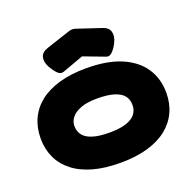

<svg xmlns="http://www.w3.org/2000/svg" viewBox="-131 -860 1012 1009"><g transform="rotate(-20 375.5 -355.0)"><path d="M376 18Q289 18 223.5 -0.5Q158 -19 113.5 -54Q69 -89 46.5 -137.5Q24 -186 24 -245Q24 -305 46.5 -354Q69 -403 113 -438Q157 -473 222.5 -492Q288 -511 375 -511Q491 -511 569 -478Q647 -445 687 -385.5Q727 -326 727 -246Q727 -187 704.5 -138.5Q682 -90 638 -55Q594 -20 528.5 -1Q463 18 376 18ZM375 -151Q432 -151 468 -162.5Q504 -174 521 -195.5Q538 -217 538 -247Q538 -278 521 -299Q504 -320 467.5 -331Q431 -342 374 -342Q318 -342 282.5 -328.5Q247 -315 230 -293.5Q213 -272 213 -246Q213 -216 230 -194.5Q247 -173 283 -162Q319 -151 375 -151ZM376 -728Q384 -728 390.5 -726Q397 -724 400 -723L529 -680Q561 -670 568 -644Q575 -618 559 -586Q546 -559 529 -542Q512 -525 495 -532L376 -577L258 -534Q239 -527 222.5 -544.5Q206 -562 192 -587Q175 -619 181.5 -644Q188 -669 221 -680L351 -723Q353 -724 360.5 -726Q368 -728 376 -728Z"/></g></svg>

Font: Fredoka Expanded
Style: Bold
Weight: 700
Width: 7
Designer: Ben Nathan
Foundry: Milena B. Brandão, Ben Nathan
Version: Version 2.001